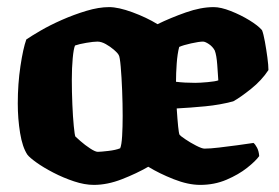

<svg xmlns="http://www.w3.org/2000/svg" viewBox="-20 -520 785 540"><path d="M244 0Q218 0 188 -10Q158 -20 130 -34.5Q102 -49 82.5 -63Q63 -77 57 -85Q43 -106 36.5 -146Q30 -186 30 -229Q30 -284 37.5 -334Q45 -384 54 -409Q67 -418 93.5 -433.5Q120 -449 154 -464Q188 -479 223 -489.5Q258 -500 287 -500Q313 -500 352.5 -485.5Q392 -471 423 -452Q460 -470 502.5 -485Q545 -500 581 -500Q601 -500 629 -489Q657 -478 681.5 -463Q706 -448 717 -435Q721 -425 725 -403Q729 -381 732 -358.5Q735 -336 735 -323Q716 -294 686 -270Q656 -246 636 -235Q599 -225 557 -221Q515 -217 477 -215Q479 -184 481 -164.5Q483 -145 485 -141Q487 -138 501 -128.5Q515 -119 531.5 -110.5Q548 -102 555 -102Q571 -102 596 -105Q621 -108 647.5 -111.5Q674 -115 693 -118Q698 -114 703 -104.5Q708 -95 709 -81Q699 -67 675 -48Q651 -29 617 -14.5Q583 0 543 0Q509 0 468.5 -16Q428 -32 397 -51Q364 -32 323 -16Q282 0 244 0ZM255 -93Q263 -93 284.5 -95.5Q306 -98 318 -103Q322 -112 323.5 -137.5Q325 -163 325 -194Q325 -228 323.5 -266Q322 -304 319.5 -332.5Q317 -361 314 -365Q311 -371 300.5 -380Q290 -389 277.5 -396Q265 -403 254 -403Q243 -403 222.5 -399.5Q202 -396 191 -392Q187 -383 184.5 -356Q182 -329 182 -296Q182 -262 183.5 -226.5Q185 -191 187.5 -165.5Q190 -140 192 -136Q194 -134 206.5 -123Q219 -112 233.5 -102.5Q248 -93 255 -93ZM529 -287Q542 -287 564 -289Q586 -291 594 -294Q593 -311 591 -338Q589 -365 584 -378Q578 -389 567.5 -396Q557 -403 551 -403Q540 -403 517.5 -398Q495 -393 484 -388Q479 -369 477 -341.5Q475 -314 475 -290Q499 -287 529 -287Z"/></svg>

Font: Texturina 72pt Black
Style: Regular
Weight: 900
Designer: Guillermo Torres Carreño
Foundry: Omnibus-Type
Version: Version 1.002; ttfautohint (v1.8.3)